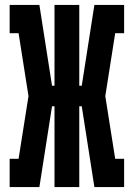

<svg xmlns="http://www.w3.org/2000/svg" viewBox="-20 -755 540 775"><path d="M139 0H19V-114H55L95 -367L55 -621H19V-735H139L190 -409H200V-735H300V-409H310L361 -735H481V-621H445L405 -367L445 -114H481V0H361L310 -326H300V0H200V-326H190Z"/></svg>

Font: Iosevka Curly Slab Heavy
Style: Regular
Weight: 900
Monospace: yes
Designer: Belleve Invis
Foundry: Belleve Invis
Version: Version 22.1.2; ttfautohint (v1.8.4)